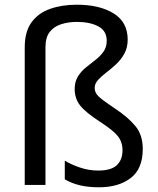

<svg xmlns="http://www.w3.org/2000/svg" viewBox="-20 -785 671 815"><path d="M522 -617Q522 -583 508 -557.5Q494 -532 473 -512.5Q452 -493 431 -477Q410 -461 396 -445.5Q382 -430 382 -412Q382 -399 388.5 -388Q395 -377 414 -362.5Q433 -348 470 -323Q524 -287 555 -249.5Q586 -212 586 -153Q586 -68 534.5 -29Q483 10 400 10Q353 10 317 1Q281 -8 255 -24V-103Q281 -87 319 -74Q357 -61 397 -61Q452 -61 476 -84Q500 -107 500 -147Q500 -183 479.5 -208Q459 -233 406 -267Q343 -308 320 -337.5Q297 -367 297 -407Q297 -438 310.5 -460Q324 -482 344.5 -498.5Q365 -515 385.5 -531Q406 -547 419.5 -566Q433 -585 433 -612Q433 -654 397.5 -673Q362 -692 306 -692Q271 -692 240.5 -682.5Q210 -673 191.5 -650Q173 -627 173 -584V0H85V-584Q85 -651 114 -690.5Q143 -730 193 -747.5Q243 -765 306 -765Q403 -765 462.5 -728Q522 -691 522 -617Z"/></svg>

Font: Noto Sans Tifinagh
Style: Regular
Weight: 400
Designer: JamraPatel
Foundry: JamraPatel LLC
Version: Version 2.004; ttfautohint (v1.8.4.7-5d5b)